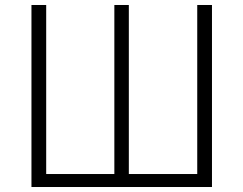

<svg xmlns="http://www.w3.org/2000/svg" viewBox="-20 -749 975 769"><path d="M106 0H829V-729H770V-52H496V-729H438V-52H165V-729H106Z"/></svg>

Font: GenYoGothic2 TW L
Style: Regular
Weight: 300
Version: Version 2.100;PS 2.1;hotconv 16.6.51;makeotf.lib2.5.65220 DE